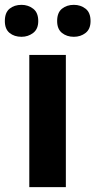

<svg xmlns="http://www.w3.org/2000/svg" viewBox="-47 -773 394 793"><path d="M225 0H74V-546H225ZM-27 -686Q-27 -721 -7.5 -737Q12 -753 42 -753Q69 -753 90 -737Q111 -721 111 -686Q111 -653 90 -637Q69 -621 42 -621Q12 -621 -7.5 -637Q-27 -653 -27 -686ZM189 -686Q189 -721 209 -737Q229 -753 258 -753Q286 -753 306.5 -737Q327 -721 327 -686Q327 -653 306.5 -637Q286 -621 258 -621Q229 -621 209 -637Q189 -653 189 -686Z"/></svg>

Font: Noto Sans Meetei Mayek
Style: Bold
Weight: 700
Designer: Monotype Design Team and Neelakash Kshetrimayum
Foundry: Monotype Imaging Inc.
Version: Version 2.002; ttfautohint (v1.8.4.7-5d5b)